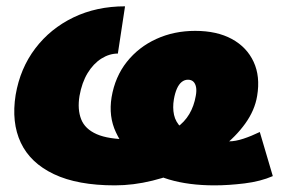

<svg xmlns="http://www.w3.org/2000/svg" viewBox="-20 -568 929 599"><path d="M338.4 10.3Q221.7 10.3 148.2 -24.7Q74.7 -59.6 44.9 -122.8Q15.1 -186 28.8 -272Q43 -355 90.1 -417Q137.2 -479 209.2 -513.7Q281.2 -548.3 370.1 -548.3L347.7 -400.9Q321.3 -400.9 296.4 -385.3Q271.5 -369.6 253.4 -340.1Q235.4 -310.5 228 -268.6Q221.2 -226.6 233.2 -196Q245.1 -165.5 281.7 -149.4Q318.4 -133.3 385.3 -133.3Q433.1 -133.3 469.2 -142.6Q505.4 -151.9 530.5 -169.4Q555.7 -187 570.6 -212.2Q585.4 -237.3 590.8 -269Q593.8 -285.2 591.6 -296.4Q589.4 -307.6 583 -313.5Q576.7 -319.3 566.4 -319.3Q555.7 -319.3 546.9 -312.3Q538.1 -305.2 532 -291.5Q525.9 -277.8 522.5 -258.3Q518.1 -232.4 522.9 -209.7Q527.8 -187 545.7 -169.9Q563.5 -152.8 597.7 -143.6Q615.7 -136.2 641.1 -131.6Q666.5 -127 694.3 -127Q714.4 -127 739.5 -135.3Q764.6 -143.6 790.5 -156.2L831.1 -18.6Q793 -2 742.7 4.2Q692.4 10.3 649.4 10.3Q568.8 10.3 507.1 -8.1Q445.3 -26.4 405.8 -67.4Q364.7 -106 341.6 -155.3Q318.4 -204.6 328.1 -264.6Q338.9 -328.6 375.7 -375Q412.6 -421.4 467.8 -446.5Q522.9 -471.7 588.9 -471.7Q656.7 -471.7 703.4 -446.3Q750 -420.9 771.2 -375.2Q792.5 -329.6 782.2 -268.6Q774.9 -224.1 745.4 -182.9Q715.8 -141.6 670.7 -106.7Q625.5 -71.8 570.3 -45.4Q515.1 -19 455.6 -4.4Q396 10.3 338.4 10.3Z"/></svg>

Font: Inter 17pt Black
Style: Italic
Weight: 900
Italic angle: -9.3988°
Version: Version 4.001;git-66647c0bb